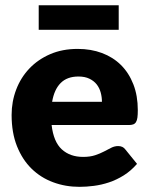

<svg xmlns="http://www.w3.org/2000/svg" viewBox="-20 -716 579 744"><path d="M375 -321.5Q375 -340 370.2 -357.5Q365.5 -375 354.8 -388.8Q344 -402.5 326.5 -411Q309 -419.5 284 -419.5Q240 -419.5 215 -394.2Q190 -369 182 -321.5ZM180 -231.5Q187.5 -166.5 219.5 -137.2Q251.5 -108 302 -108Q329 -108 348.5 -114.5Q368 -121 383.2 -129Q398.5 -137 411.2 -143.5Q424 -150 438 -150Q456.5 -150 466 -136.5L511 -81Q487 -53.5 459.2 -36.2Q431.5 -19 402.2 -9.2Q373 0.5 343.8 4.2Q314.5 8 288 8Q233.5 8 185.8 -9.8Q138 -27.5 102.2 -62.5Q66.5 -97.5 45.8 -149.5Q25 -201.5 25 -270.5Q25 -322.5 42.8 -369Q60.5 -415.5 93.8 -450.5Q127 -485.5 174.2 -506Q221.5 -526.5 281 -526.5Q332.5 -526.5 375.2 -510.5Q418 -494.5 448.8 -464Q479.5 -433.5 496.8 -389.2Q514 -345 514 -289Q514 -271.5 512.5 -260.5Q511 -249.5 507 -243Q503 -236.5 496.2 -234Q489.5 -231.5 479 -231.5ZM130 -695.5H440V-600.5H130Z"/></svg>

Font: Lato 2
Style: Regular
Weight: 900
Designer: Lukasz Dziedzic with Adam Twardoch and Botio Nikoltchev
Foundry: tyPoland Lukasz Dziedzic
Version: Version 2.015; 2015-08-06; http://www.latofonts.com/